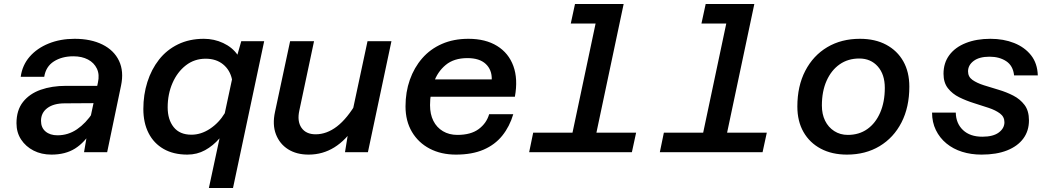

<svg xmlns="http://www.w3.org/2000/svg" viewBox="-20 -757 5240 955"><path d="M398 0 418 -117 467 -346Q476 -386 462 -415.5Q448 -445 417.5 -461Q387 -477 345 -477Q288 -477 248 -451.5Q208 -426 200 -375H83Q91 -433 127.5 -475Q164 -517 222 -540.5Q280 -564 351 -564Q432 -564 489.5 -535.5Q547 -507 572 -454.5Q597 -402 582 -331L513 0ZM236 12Q186 12 147 -8Q108 -28 85 -63Q62 -98 62 -144Q62 -209 94.5 -250Q127 -291 182.5 -310.5Q238 -330 308 -330H477L459 -244L302 -243Q247 -243 215.5 -219.5Q184 -196 184 -156Q184 -122 206.5 -103Q229 -84 266 -84Q319 -84 363 -114Q407 -144 442 -197L439 -110Q401 -48 353 -18Q305 12 236 12Z M994 -564Q1045 -564 1090 -543Q1135 -522 1161 -485L1180 -552H1294L1139 178H1019L1072 -69Q1040 -32 1000 -10Q960 12 912 12Q843 12 794 -16Q745 -44 719 -95Q693 -146 693 -215Q693 -286 713 -349Q733 -412 771 -460.5Q809 -509 865.5 -536.5Q922 -564 994 -564ZM932 -87Q980 -87 1024.5 -116.5Q1069 -146 1098 -194L1134 -362Q1124 -409 1089.5 -437Q1055 -465 1003 -465Q947 -465 904.5 -432Q862 -399 838 -344Q814 -289 814 -223Q814 -162 844 -124.5Q874 -87 932 -87Z M1542 -552 1469 -208Q1457 -154 1479.5 -121.5Q1502 -89 1550 -89Q1605 -89 1656 -128Q1707 -167 1756 -251L1749 -133Q1701 -60 1643 -24Q1585 12 1515 12Q1455 12 1413 -14.5Q1371 -41 1352.5 -89Q1334 -137 1348 -201L1423 -552ZM1927 -552 1810 0H1696L1715 -117L1808 -552Z M2248 12Q2174 12 2117.5 -17.5Q2061 -47 2029 -101Q1997 -155 1997 -228Q1997 -299 2018.5 -360Q2040 -421 2080 -467Q2120 -513 2178 -538.5Q2236 -564 2310 -564Q2395 -564 2452.5 -528.5Q2510 -493 2533.5 -428.5Q2557 -364 2541 -276H2094L2113 -362H2426Q2427 -410 2396 -439Q2365 -468 2305 -468Q2238 -468 2197 -434Q2156 -400 2137.5 -346.5Q2119 -293 2119 -234Q2119 -189 2135.5 -156Q2152 -123 2183 -104.5Q2214 -86 2255 -86Q2322 -86 2361 -115Q2400 -144 2413 -189H2533Q2515 -128 2478.5 -82.5Q2442 -37 2385 -12.5Q2328 12 2248 12Z M2807 0 2963 -737H3082L2926 0ZM2612 0 2632 -97H3144L3123 0ZM2819 -640 2840 -737H3023L3002 -640Z M3457 0 3613 -737H3732L3576 0ZM3262 0 3282 -97H3794L3773 0ZM3469 -640 3490 -737H3673L3652 -640Z M4193 12Q4118 12 4062.5 -17.5Q4007 -47 3976.5 -100.5Q3946 -154 3946 -227Q3946 -329 3985.5 -405Q4025 -481 4095 -522.5Q4165 -564 4257 -564Q4333 -564 4388 -534.5Q4443 -505 4473 -452Q4503 -399 4503 -326Q4503 -224 4464 -148Q4425 -72 4355 -30Q4285 12 4193 12ZM4197 -86Q4253 -86 4294 -115Q4335 -144 4358 -197Q4381 -250 4381 -320Q4381 -387 4346 -426.5Q4311 -466 4254 -466Q4198 -466 4156.5 -437Q4115 -408 4091.5 -355.5Q4068 -303 4068 -232Q4068 -189 4084 -156.5Q4100 -124 4129.5 -105Q4159 -86 4197 -86Z M4862 12Q4810 12 4765.5 -2Q4721 -16 4687.5 -43.5Q4654 -71 4635 -110Q4616 -149 4616 -197H4734Q4735 -143 4770 -110Q4805 -77 4866 -77Q4920 -77 4948 -98Q4976 -119 4976 -149Q4976 -176 4954 -192.5Q4932 -209 4897.5 -220.5Q4863 -232 4824.5 -244Q4786 -256 4751.5 -273Q4717 -290 4695 -318Q4673 -346 4673 -390Q4673 -444 4702 -483Q4731 -522 4784 -543Q4837 -564 4906 -564Q4972 -564 5024.5 -543Q5077 -522 5108.5 -482Q5140 -442 5142 -382H5024Q5019 -430 4985 -452.5Q4951 -475 4902 -475Q4851 -475 4823 -454Q4795 -433 4795 -402Q4795 -375 4817 -359.5Q4839 -344 4873.5 -333Q4908 -322 4947 -310.5Q4986 -299 5020 -281.5Q5054 -264 5076 -235Q5098 -206 5098 -158Q5098 -106 5070 -68Q5042 -30 4989.5 -9Q4937 12 4862 12Z"/></svg>

Font: Azeret Mono Thin Medium
Style: Italic
Weight: 500
Italic angle: -12°
Version: Version 1.002